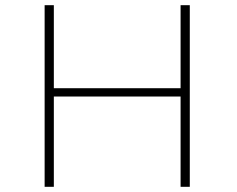

<svg xmlns="http://www.w3.org/2000/svg" viewBox="-20 -720 915 740"><path d="M152 0V-700H187.5V-380H676V-700H711.5V0H676V-348H187.5V0Z"/></svg>

Font: Trispace SemiExpanded Thin
Style: Regular
Weight: 100
Width: 6
Designer: Tyler Finck
Foundry: Etcetera Type Company
Version: Version 1.210; ttfautohint (v1.8.3)